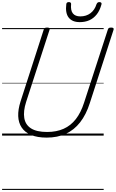

<svg xmlns="http://www.w3.org/2000/svg" viewBox="-20 -1299 1109 1839"><path d="M427 19Q338 19 278.5 -6Q219 -31 188 -77Q157 -123 154.5 -186.5Q152 -250 177 -328L399 -1016Q402 -1026 409 -1030.5Q416 -1035 432 -1035Q446 -1035 452.5 -1030.5Q459 -1026 455 -1015L230 -322Q202 -234 212.5 -169Q223 -104 277 -69.5Q331 -35 431 -35Q521 -35 589.5 -65.5Q658 -96 706.5 -158.5Q755 -221 785 -315L1013 -1016Q1016 -1026 1022.5 -1030.5Q1029 -1035 1045 -1035Q1074 -1035 1068 -1015L840 -311Q805 -201 747.5 -127.5Q690 -54 610.5 -17.5Q531 19 427 19ZM744 -1087Q672 -1087 638 -1130.5Q604 -1174 615 -1259Q616 -1269 622 -1274Q628 -1279 640 -1279Q651 -1279 656.5 -1273.5Q662 -1268 661 -1259Q655 -1199 678 -1170.5Q701 -1142 749 -1142Q806 -1142 846.5 -1172.5Q887 -1203 904 -1258Q909 -1269 915 -1274Q921 -1279 932 -1279Q944 -1279 949.5 -1273Q955 -1267 952 -1257Q936 -1198 906 -1160.5Q876 -1123 835.5 -1105Q795 -1087 744 -1087ZM0 510H973V520H0ZM0 -20H973V0H0ZM0 -505H973V-500H0ZM0 -1030H973V-1020H0Z"/></svg>

Font: Playwrite CO Guides
Style: Regular
Weight: 400
Designer: Veronika Burian, José Scaglione
Foundry: TypeTogether
Version: Version 1.003